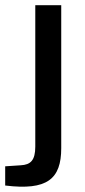

<svg xmlns="http://www.w3.org/2000/svg" viewBox="-63 -550 328 740"><path d="M173 21V-530H73V15C73 68 55 85 17 87L-43 91V165C119 185 173 140 173 21Z"/></svg>

Font: Bisquit Text
Style: Regular
Weight: 400
Version: Version 1.004;Glyphs 3.2.3 (3260)